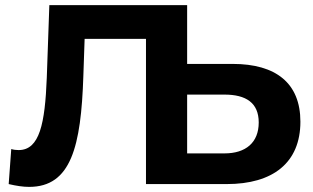

<svg xmlns="http://www.w3.org/2000/svg" viewBox="-20 -720 1225 751"><path d="M890 -470H712V-700H173L163 -416C156 -237 135 -133 53 -133C43 -133 34 -134 24 -137L14 0C44 7 70 11 94 11C258 11 297 -147 306 -422L311 -568H551V0H867C1047 0 1155 -83 1155 -244C1155 -395 1059 -470 890 -470ZM858 -120H712V-350H858C942 -350 992 -318 992 -241C992 -162 941 -120 858 -120Z"/></svg>

Font: AWKNG-Font
Style: Bold
Weight: 700
Designer: Awakening Church
Foundry: Awakening Church
Version: Version 1.700;PS 001.700;hotconv 1.0.88;makeotf.lib2.5.64775